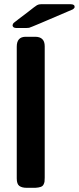

<svg xmlns="http://www.w3.org/2000/svg" viewBox="-20 -898 377 918"><path d="M40 -775.9Q40 -778.8 41.5 -782.5Q43 -786.1 46.4 -789.1Q49.8 -792 53 -794.4Q56.2 -796.9 60.5 -800Q64.9 -803.2 66.9 -805.2Q86.9 -820.3 113.8 -840.8Q148.9 -868.7 157 -873.3Q165 -877.9 176.8 -877.9H316.9Q336.9 -877.9 336.9 -865.2Q336.9 -862.3 335 -859.6Q333 -856.9 331.1 -855.5Q329.1 -854 326.7 -852.5Q324.2 -851.1 323.2 -851.1Q128.4 -767.1 119.1 -765.1Q114.3 -764.2 106.9 -764.2H57.1Q42 -764.6 40 -775.9ZM60.1 -44.9V-674.8Q60.1 -721.7 102.1 -722.2H147.9Q193.8 -722.2 193.8 -676.8V-48.8Q193.8 -36.6 192.9 -29.8Q191.9 -22.9 188 -15.4Q184.1 -7.8 174.6 -4.4Q165 -1 148.9 0H107.9Q85 0 72.5 -9Q60.1 -18.1 60.1 -44.9Z"/></svg>

Font: CMU Sans Serif
Style: Bold
Weight: 700
Version: Version 0.7.0